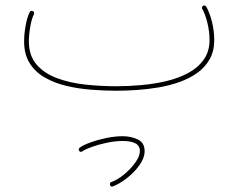

<svg xmlns="http://www.w3.org/2000/svg" viewBox="-20 -335 910 711"><path d="M69.3 -182.1Q69.3 -133.3 90.1 -100.6Q110.8 -67.9 146.5 -47.6Q182.1 -27.3 226.6 -16.8Q271 -6.3 318.8 -2.7Q366.7 1 411.6 1Q446.3 1 486.3 -1.7Q526.4 -4.4 566.9 -11.2Q607.4 -18.1 644.5 -31.2Q681.6 -44.4 710.7 -65.2Q739.7 -85.9 756.6 -116Q773.4 -146 773.4 -187Q773.4 -220.2 764.9 -254.4Q756.3 -288.6 743.7 -310.5Q741.7 -313.5 738.3 -314.5Q734.9 -315.4 731.9 -313.5Q729 -311.5 728 -308.1Q727.1 -304.7 729 -301.8Q740.2 -282.7 748 -250.5Q755.9 -218.3 755.9 -187Q755.9 -144 734.1 -113.8Q712.4 -83.5 676 -64.2Q639.6 -44.9 594.7 -34.4Q549.8 -23.9 502.2 -19.8Q454.6 -15.6 411.6 -15.6Q354 -15.6 296.6 -21.7Q239.3 -27.8 191.7 -45.4Q144 -63 115.5 -95.9Q86.9 -128.9 86.9 -182.1Q86.9 -207 92.3 -237.1Q97.7 -267.1 105.5 -282.2Q106.9 -285.6 106 -289.1Q105 -292.5 101.6 -293.9Q98.1 -295.4 94.7 -294.4Q91.3 -293.5 89.8 -290Q80.6 -271.5 75 -240.5Q69.3 -209.5 69.3 -182.1ZM273.4 224.1Q275.4 226.6 278.6 227.3Q281.7 228 284.7 225.6Q294.4 218.3 319.6 209.2Q344.7 200.2 375.7 193.6Q406.7 187 434.6 187Q437 187 439 185.8Q440.9 184.6 442.1 182.6Q443.4 180.7 443.4 178.2Q443.4 174.3 440.9 171.9Q438.5 169.4 434.6 169.4Q404.8 169.4 372.6 176.3Q340.3 183.1 313.7 192.9Q287.1 202.6 274.9 211.9Q271.5 214.8 271.5 218.3Q271.5 221.7 273.4 224.1ZM387.2 349.6Q388.2 353 390.9 355Q393.6 356.9 397.5 355.5Q421.4 346.7 449 325.4Q476.6 304.2 496.1 277.1Q515.6 250 515.6 224.1Q515.6 221.7 514.4 219.7Q513.2 217.8 511.2 216.6Q509.3 215.3 506.8 215.3Q503.4 215.3 500.7 217.8Q498 220.2 498 224.1Q498 243.7 480.5 267.8Q462.9 292 438.5 311.8Q414.1 331.5 392.6 338.9Q388.7 339.8 387.7 343Q386.7 346.2 387.2 349.6ZM425.8 178.2Q425.8 181.6 428.5 184.3Q431.2 187 434.6 187Q464.4 187 481.2 195.8Q498 204.6 498 224.1Q498 226.6 499.3 228.5Q500.5 230.5 502.4 231.7Q504.4 232.9 506.8 232.9Q510.7 232.9 513.2 230.2Q515.6 227.5 515.6 224.1Q515.1 192.9 490 181.2Q464.8 169.4 434.6 169.4Q431.2 169.4 428.5 171.9Q425.8 174.3 425.8 178.2Z"/></svg>

Font: Mikhak VF
Style: Regular
Weight: 100
Designer: Amin Abedi
Version: Version 3.001